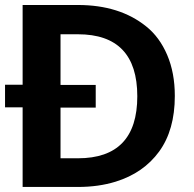

<svg xmlns="http://www.w3.org/2000/svg" viewBox="-20 -741 768 762"><path d="M673.8 -360.8V-359.9Q673.8 -225.1 611.6 -139.6Q549.3 -54.2 439 -20Q371.1 1 289.1 1H69.8V-314.9H0V-404.8H69.8V-721.2H289.1Q454.6 -721.2 560.1 -636.2Q613.3 -593.8 643.6 -522.7Q673.8 -451.7 673.8 -360.8ZM289.1 -605H220.2V-403.8H359.9V-314H220.2V-112.8H289.1Q524.9 -112.8 524.9 -358.9Q524.9 -605 289.1 -605Z"/></svg>

Font: Perun
Style: Bold
Weight: 700
Foundry: Copyright (c) Stefan Peev, Context Ltd, 2016
Version: Version 1.0000